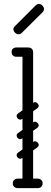

<svg xmlns="http://www.w3.org/2000/svg" viewBox="-20 -971 261 991"><path d="M123 0Q96 0 96 -26V-700Q96 -726 123 -726Q151 -726 151 -700V-26Q151 0 123 0ZM150 -702Q148 -689 141 -685Q137 -678 116 -678H65Q53 -678 46 -685Q40 -691 40 -702Q40 -714 46 -719Q53 -726 65 -726H116Q127 -726 133 -724.5Q139 -723 140 -721Q144 -717 147 -712Q150 -707 150 -702ZM46 -25Q46 -36 53 -42Q60 -49 72 -49H121Q133 -49 140 -43Q147 -36 147 -25Q147 -13 140 -6Q133 0 121 0H72Q60 0 53 -7Q46 -13 46 -25ZM200 -25Q200 -13 193 -7Q186 0 174 0H125Q114 0 106 -6Q99 -13 99 -25Q99 -36 106 -43Q114 -49 125 -49H174Q186 -49 193 -42Q200 -36 200 -25ZM94 -357Q87 -352 80.5 -354Q74 -356 69 -362Q65 -369 66 -375Q67 -381 74 -386L151 -440Q159 -446 165.5 -443Q172 -440 176 -435Q181 -428 179.5 -422Q178 -416 171 -411ZM94 -155Q87 -150 80.5 -152Q74 -154 69 -160Q65 -167 66 -173Q67 -179 74 -184L151 -238Q159 -244 165.5 -241Q172 -238 176 -233Q181 -226 179.5 -220Q178 -214 171 -209ZM94 -256Q87 -251 80.5 -253Q74 -255 69 -261Q65 -268 66 -274Q67 -280 74 -285L151 -339Q159 -345 165.5 -342Q172 -339 176 -334Q181 -327 179.5 -321Q178 -315 171 -310ZM91 -800Q85 -794 76 -794Q66 -794 58 -802Q49 -811 49 -820Q49 -828 56 -835L163 -942Q172 -951 181 -951Q190 -951 199 -942Q207 -934 207 -924Q207 -915 198 -906Z"/></svg>

Font: Nsibidi Libre Uzo
Style: Regular
Weight: 400
Designer: Oluwaseun Badejo
Version: Version 1.021